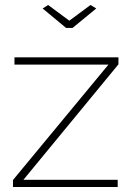

<svg xmlns="http://www.w3.org/2000/svg" viewBox="-20 -750 529 770"><path d="M32 -28 415 -491H38V-520H455V-492L74 -29H452V0H32ZM173 -730 258 -667 343 -730 366 -716 271 -638H245L151 -716Z"/></svg>

Font: Raleway Thin ExtraLight
Style: Regular
Weight: 250
Version: Version 4.026